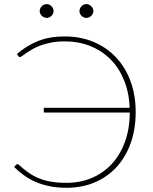

<svg xmlns="http://www.w3.org/2000/svg" viewBox="-20 -884 729 912"><path d="M60.5 -627.5Q107.5 -668 161.8 -689.5Q216 -711 287 -711Q362 -711 424.2 -685Q486.5 -659 531 -611.8Q575.5 -564.5 600 -498.2Q624.5 -432 624.5 -351.5Q624.5 -269 600.2 -202.5Q576 -136 532.5 -89.2Q489 -42.5 428.8 -17.2Q368.5 8 296.5 8Q253 8 216.8 0.8Q180.5 -6.5 150.2 -19.5Q120 -32.5 94.5 -50.8Q69 -69 47 -91L57.5 -102Q60 -104.5 63 -104.5Q66 -104.5 69.5 -101Q92 -80.5 114.8 -64.5Q137.5 -48.5 164 -37.5Q190.5 -26.5 222.8 -21Q255 -15.5 295.5 -15.5Q360 -15.5 414.8 -38.2Q469.5 -61 509.8 -104Q550 -147 573 -209Q596 -271 596.5 -349.5H188V-372H596Q593 -445 569 -503.5Q545 -562 504.2 -602.8Q463.5 -643.5 408.2 -665.5Q353 -687.5 287 -687.5Q252 -687.5 223.8 -682Q195.5 -676.5 173 -668.2Q150.5 -660 133.8 -650.2Q117 -640.5 105 -632.2Q93 -624 85.8 -618.5Q78.5 -613 75.5 -613Q70 -613 68 -616.5ZM234.5 -831Q234.5 -818.5 224.5 -808.8Q214.5 -799 201.5 -799Q195 -799 189 -801.8Q183 -804.5 178.5 -809Q174 -813.5 171.2 -819.2Q168.5 -825 168.5 -831Q168.5 -844.5 178.5 -854.5Q188.5 -864.5 201.5 -864.5Q214.5 -864.5 224.5 -854.5Q234.5 -844.5 234.5 -831ZM423.5 -831Q423.5 -818.5 413.2 -808.8Q403 -799 390.5 -799Q377 -799 367.2 -808.8Q357.5 -818.5 357.5 -831Q357.5 -844.5 367.2 -854.5Q377 -864.5 390.5 -864.5Q403 -864.5 413.2 -854.5Q423.5 -844.5 423.5 -831Z"/></svg>

Font: Lato ExtraLight
Style: Regular
Weight: 275
Designer: Lukasz Dziedzic with Adam Twardoch and Botio Nikoltchev
Foundry: tyPoland Lukasz Dziedzic
Version: Version 2.015; 2015-08-06; http://www.latofonts.com/